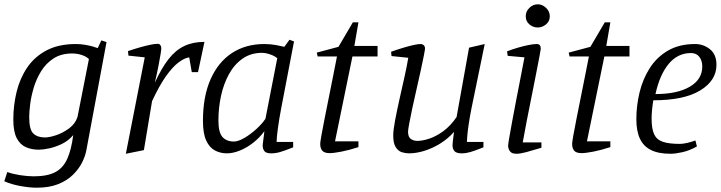

<svg xmlns="http://www.w3.org/2000/svg" viewBox="-26 -707 3356 894"><path d="M145 167Q113 167 70.5 159.5Q28 152 -6 137L8 94Q32 103 67 108.5Q102 114 131 114Q195 114 231.5 94.5Q268 75 287 33Q306 -9 315 -78Q292 -51 261.5 -36.5Q231 -22 202.5 -16Q174 -10 155 -10Q121 -10 94 -22Q67 -34 51.5 -64.5Q36 -95 36 -150Q36 -217 51.5 -280Q67 -343 101 -393Q135 -443 191 -472.5Q247 -502 327 -502Q349 -502 369.5 -498.5Q390 -495 406 -490.5Q422 -486 429 -483L446 -519L470 -511L376 -7Q371 20 356 50Q341 80 313.5 107Q286 134 244.5 150.5Q203 167 145 167ZM183 -67Q204 -67 235.5 -77.5Q267 -88 296 -109.5Q325 -131 335 -163L388 -432Q376 -444 354.5 -451Q333 -458 310 -458Q259 -458 223.5 -435Q188 -412 165.5 -375.5Q143 -339 131 -298.5Q119 -258 114.5 -221.5Q110 -185 110 -162Q110 -103 129.5 -85Q149 -67 183 -67Z M560 9 648 -440 572 -448 570 -469Q599 -479 625.5 -486.5Q652 -494 673.5 -498.5Q695 -503 708 -503Q717 -503 721 -496.5Q725 -490 725 -482Q725 -475 721.5 -453.5Q718 -432 711.5 -398.5Q705 -365 695 -322Q726 -390 759 -432Q792 -474 832.5 -493Q873 -512 926 -512L896 -371H867L855 -440Q833 -437 805.5 -416.5Q778 -396 747 -352.5Q716 -309 682 -236L644 -8Z M1030 7Q1000 7 974.5 -6.5Q949 -20 934 -53Q919 -86 919 -144Q919 -258 954.5 -338Q990 -418 1054 -460Q1118 -502 1205 -502Q1233 -502 1260 -497Q1287 -492 1298 -489L1322 -522L1343 -514L1283 -201Q1274 -154 1268 -110Q1262 -66 1262 -46H1339V-21Q1299 -5 1278 1Q1257 7 1237 7Q1213 7 1205 -3.5Q1197 -14 1197 -30Q1197 -33 1199 -48Q1201 -63 1203 -78Q1205 -93 1205 -96Q1182 -65 1152.5 -42Q1123 -19 1091 -6Q1059 7 1030 7ZM1063 -48Q1083 -48 1111.5 -64.5Q1140 -81 1167.5 -106Q1195 -131 1210 -154L1265 -436Q1252 -447 1231 -454Q1210 -461 1194 -461Q1142 -461 1103.5 -434Q1065 -407 1040 -361.5Q1015 -316 1003 -260Q991 -204 991 -146Q991 -90 1010 -69Q1029 -48 1063 -48Z M1509 6Q1484 6 1474.5 -5.5Q1465 -17 1465 -37Q1465 -45 1470.5 -76Q1476 -107 1485 -152.5Q1494 -198 1504.5 -250Q1515 -302 1525 -352.5Q1535 -403 1543 -444H1453L1449 -462L1550 -489L1617 -603H1643L1624 -493H1732V-444H1615L1534 -49H1643V-22Q1600 -8 1564 -1Q1528 6 1509 6Z M1879 7Q1863 7 1846 2Q1829 -3 1817 -21Q1805 -39 1805 -76Q1805 -101 1813.5 -146Q1822 -191 1834 -244.5Q1846 -298 1857.5 -349.5Q1869 -401 1875 -438L1797 -446L1795 -466Q1823 -476 1849.5 -484Q1876 -492 1898 -497Q1920 -502 1932 -502Q1941 -502 1947 -496.5Q1953 -491 1953 -481Q1953 -476 1947.5 -448Q1942 -420 1933 -378.5Q1924 -337 1913.5 -291.5Q1903 -246 1894 -204Q1885 -162 1879.5 -132Q1874 -102 1874 -94Q1874 -69 1887 -60Q1900 -51 1918 -51Q1941 -51 1973 -61.5Q2005 -72 2038.5 -96.5Q2072 -121 2100 -162L2158 -485L2231 -502L2169 -201Q2161 -160 2156 -126Q2151 -92 2149.5 -71Q2148 -50 2148 -46H2225V-21Q2185 -5 2164 1Q2143 7 2124 7Q2099 7 2090 -3.5Q2081 -14 2081 -31Q2081 -35 2082.5 -49Q2084 -63 2086 -77Q2088 -91 2088 -93Q2060 -61 2023.5 -38.5Q1987 -16 1949.5 -4.5Q1912 7 1879 7Z M2379 9Q2357 9 2348.5 -2.5Q2340 -14 2340 -29Q2340 -35 2345 -65Q2350 -95 2358.5 -140Q2367 -185 2377 -238Q2387 -291 2397.5 -343.5Q2408 -396 2416 -440L2338 -447L2335 -468Q2361 -478 2387 -485.5Q2413 -493 2436 -497.5Q2459 -502 2473 -502Q2483 -502 2487.5 -496.5Q2492 -491 2492 -480Q2492 -476 2486 -445Q2480 -414 2470.5 -365Q2461 -316 2449.5 -259Q2438 -202 2427 -146Q2416 -90 2408 -44H2495V-19Q2452 -6 2424 1.5Q2396 9 2379 9ZM2478 -579Q2456 -579 2439 -593.5Q2422 -608 2422 -631Q2422 -654 2439 -670.5Q2456 -687 2478 -687Q2499 -687 2516.5 -670.5Q2534 -654 2534 -631Q2534 -608 2516.5 -593.5Q2499 -579 2478 -579Z M2682 6Q2657 6 2647.5 -5.5Q2638 -17 2638 -37Q2638 -45 2643.5 -76Q2649 -107 2658 -152.5Q2667 -198 2677.5 -250Q2688 -302 2698 -352.5Q2708 -403 2716 -444H2626L2622 -462L2723 -489L2790 -603H2816L2797 -493H2905V-444H2788L2707 -49H2816V-22Q2773 -8 2737 -1Q2701 6 2682 6Z M3096 9Q3040 9 3005 -8.5Q2970 -26 2953.5 -61.5Q2937 -97 2937 -152Q2937 -215 2952 -277Q2967 -339 2999.5 -390Q3032 -441 3084.5 -471.5Q3137 -502 3211 -502Q3249 -502 3279.5 -478Q3310 -454 3310 -405Q3310 -332 3234.5 -286Q3159 -240 3016 -240Q3012 -216 3010 -194Q3008 -172 3008 -155Q3008 -107 3020 -81.5Q3032 -56 3061 -46.5Q3090 -37 3140 -37Q3154 -37 3175.5 -42Q3197 -47 3212 -53L3219 -25Q3185 -6 3152 1.5Q3119 9 3096 9ZM3026 -269Q3127 -269 3185.5 -303Q3244 -337 3244 -398Q3244 -424 3230.5 -442Q3217 -460 3191 -460Q3130 -460 3088 -410Q3046 -360 3026 -269Z"/></svg>

Font: Manuale Light
Style: Italic
Weight: 300
Italic angle: -11°
Version: Version 1.002